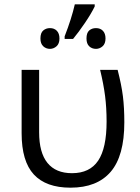

<svg xmlns="http://www.w3.org/2000/svg" viewBox="-20 -858 649 888"><path d="M306 10Q193 10 136.5 -51Q80 -112 80 -242V-535H161V-246Q161 -152 199.5 -104.5Q238 -57 313 -57Q395 -57 434 -115Q473 -173 473 -296Q473 -359 466 -414Q459 -469 443 -535H524Q542 -465 548.5 -412.5Q555 -360 555 -292Q555 -137 492 -63.5Q429 10 306 10ZM279 -690Q311 -772 326 -838H418V-828Q402 -795 372.5 -751.5Q343 -708 318 -678H279ZM167 -680Q167 -706 180 -717Q193 -728 211 -728Q231 -728 243 -715.5Q255 -703 255 -680Q255 -656 241.5 -644Q228 -632 211 -632Q193 -632 180 -644Q167 -656 167 -680ZM380 -680Q380 -706 392.5 -717Q405 -728 424 -728Q444 -728 456 -715.5Q468 -703 468 -680Q468 -656 454.5 -644Q441 -632 424 -632Q405 -632 392.5 -644Q380 -656 380 -680Z"/></svg>

Font: Stephens Clock
Style: Regular
Weight: 400
Designer: Peter Wiegel (catfonts.de) with slight modifications by DT1.org
Version: Version 0.9.1